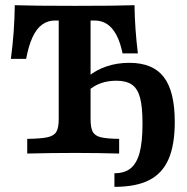

<svg xmlns="http://www.w3.org/2000/svg" viewBox="-20 -591 720 739"><path d="M206 -132.6V-512.1H191.5Q163.5 -512.1 141.9 -496.2Q120.3 -480.3 105.2 -447.7Q90.1 -415 80.6 -364.4H21.8Q35.7 -467.6 36.9 -571Q104.2 -568.5 267.7 -568.5Q430.4 -568.5 497.7 -571Q498.9 -481 510.7 -385.5H451.8Q442.8 -428.9 427.7 -457Q412.6 -485 391.9 -498.5Q371.1 -512.1 343 -512.1H328.6V-132.6Q328.6 -99.1 336.9 -83.8Q345.2 -68.4 367.7 -62.8Q390.1 -57.2 438.6 -56.5V0Q351.8 -2.4 269 -2.4Q178.1 -2.4 84.8 0V-56.5Q138.5 -57.2 163.2 -62.8Q187.9 -68.4 196.9 -83.8Q206 -99.1 206 -132.6ZM528.5 -115.3Q528.5 -179.2 519.2 -214.5Q509.8 -249.8 488 -265Q466.2 -280.3 427.8 -280.3Q395 -280.3 368.2 -270.7Q341.5 -261.2 320.5 -242.4V-297.5Q350.9 -322.4 391.1 -335.8Q431.4 -349.2 477.7 -349.2Q568.5 -349.2 610.6 -294.2Q652.7 -239.3 652.7 -121.8Q652.7 -33.4 628.8 21.5Q604.9 76.5 554 102.4Q503.2 128.2 420.4 128.2V75.8Q459.7 75.8 483.2 56.6Q506.6 37.3 517.6 -4.1Q528.5 -45.5 528.5 -115.3Z"/></svg>

Font: Playfair Micro SmCond SmLight
Style: Regular
Weight: 360
Width: 4
Designer: Claus Eggers Sørensen
Foundry: Claus Eggers Sørensen
Version: Version 2.100;Glyphs 3.2 (3219)